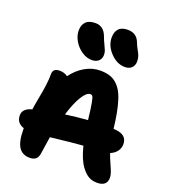

<svg xmlns="http://www.w3.org/2000/svg" viewBox="-181 -1206 1142 1300"><g transform="rotate(20 390.0 -555.5)"><path d="M580.1 -834Q522.5 -834 475.3 -883.5Q428.2 -933.1 428.2 -991.2Q428.2 -1032.7 449.2 -1055.4Q470.2 -1078.1 514.2 -1078.1Q579.1 -1078.1 601.1 -1018.1Q609.4 -996.1 621.8 -974.1Q634.3 -952.1 640.1 -936.3Q646 -920.4 646 -897.9Q646 -868.7 628.2 -851.3Q610.4 -834 580.1 -834ZM353 -801.8Q315.9 -801.8 280.5 -825.4Q245.1 -849.1 223.6 -886Q202.1 -922.9 202.1 -960Q202.1 -1000.5 224.4 -1023.2Q246.6 -1045.9 293 -1045.9Q353.5 -1045.9 377 -980Q385.7 -955.6 397.5 -931.9Q409.2 -908.2 414.6 -894Q419.9 -879.9 419.9 -862.8Q419.9 -835 401.9 -818.4Q383.8 -801.8 353 -801.8ZM670.9 -33.2Q635.7 -33.2 609.4 -48.1Q583 -63 557.1 -98.1Q522.5 -144 499 -237.8Q432.6 -233.4 266.1 -213.9Q253.9 -139.2 249 -101.1Q245.6 -65.9 230.2 -51Q214.8 -36.1 184.1 -36.1Q131.3 -36.1 105.2 -75.7Q79.1 -115.2 79.1 -204.1V-210.9Q23.9 -228.5 23.9 -284.2Q23.9 -331.5 85 -349.1Q85.9 -349.1 87.4 -349.6Q88.9 -350.1 89.8 -350.1Q94.2 -382.3 105 -438.2Q115.7 -494.1 121.3 -536.6Q127 -579.1 127 -619.1Q127 -660.2 175.8 -660.2Q208 -660.2 233.9 -642.1Q272.5 -694.8 324.7 -724.9Q377 -754.9 433.1 -754.9Q469.7 -754.9 497.8 -746.8Q525.9 -738.8 547.9 -720.5Q569.8 -702.1 585.9 -676.3Q602.1 -650.4 614.5 -610.8Q627 -571.3 635.7 -524.9Q644.5 -478.5 651.9 -415Q705.6 -412.1 727.8 -392.8Q750 -373.5 750 -339.8Q750 -310.5 733.2 -287.8Q716.3 -265.1 686 -252.9Q695.8 -223.1 711.2 -189.2Q726.6 -155.3 734.4 -134Q742.2 -112.8 742.2 -95.2Q742.2 -33.2 670.9 -33.2ZM424.8 -582Q397.9 -582 367.2 -532.5Q336.4 -482.9 309.1 -394Q398.4 -406.2 469.2 -411.1Q460.4 -490.7 453.4 -528.1Q446.3 -565.4 440.7 -573.7Q435.1 -582 424.8 -582Z"/></g></svg>

Font: Shantell Sans Bouncy
Style: Regular
Weight: 800
Designer: Stephen Nixon, Anya Danilova, Shantell Martin
Foundry: Arrow Type
Version: Version 1.006;[9816181b4]